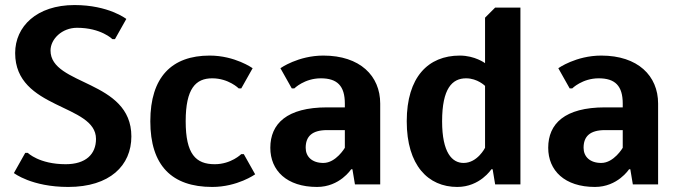

<svg xmlns="http://www.w3.org/2000/svg" viewBox="-20 -730 2690 760"><path d="M275 -710C125 -710 40 -625 40 -520C40 -295 360 -320 360 -180C360 -120 320 -80 240 -80C135 -80 90 -125 90 -125H80L35 -45C35 -45 105 10 250 10C415 10 500 -75 500 -190C500 -415 180 -390 180 -530C180 -575 225 -620 285 -620C380 -620 425 -575 425 -575H435L480 -655C480 -655 410 -710 275 -710Z M820 -420C885 -420 925 -380 925 -380H935L980 -460C980 -460 910 -510 810 -510C660 -510 575 -425 575 -250C575 -75 660 10 820 10C920 10 990 -40 990 -40L945 -120H935C935 -120 895 -80 830 -80C755 -80 715 -120 715 -250C715 -380 755 -420 820 -420Z M1345 -305H1275C1115 -305 1050 -240 1050 -145C1050 -55 1115 10 1235 10C1325 10 1370 -60 1370 -60H1375L1385 0H1485V-320C1485 -430 1405 -510 1260 -510C1160 -510 1090 -460 1090 -460L1135 -380H1145C1145 -380 1185 -420 1250 -420C1315 -420 1345 -390 1345 -320ZM1345 -145C1345 -145 1310 -85 1260 -85C1215 -85 1190 -110 1190 -145C1190 -190 1215 -215 1275 -215H1345Z M1900 -145C1900 -145 1870 -85 1815 -85C1770 -85 1730 -125 1730 -250C1730 -380 1770 -420 1825 -420C1870 -420 1900 -390 1900 -390ZM2040 -700H1940L1900 -660V-480C1900 -480 1860 -510 1800 -510C1675 -510 1590 -425 1590 -250C1590 -75 1675 10 1790 10C1880 10 1925 -60 1925 -60H1930L1940 0H2040Z M2445 -305H2375C2215 -305 2150 -240 2150 -145C2150 -55 2215 10 2335 10C2425 10 2470 -60 2470 -60H2475L2485 0H2585V-320C2585 -430 2505 -510 2360 -510C2260 -510 2190 -460 2190 -460L2235 -380H2245C2245 -380 2285 -420 2350 -420C2415 -420 2445 -390 2445 -320ZM2445 -145C2445 -145 2410 -85 2360 -85C2315 -85 2290 -110 2290 -145C2290 -190 2315 -215 2375 -215H2445Z"/></svg>

Font: Scada
Style: Bold
Weight: 700
Designer: Jovanny Lemonad
Foundry: Jovanny Lemonad
Version: Version 3.005